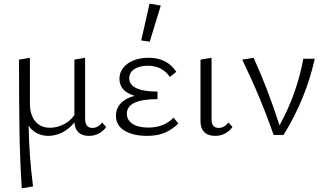

<svg xmlns="http://www.w3.org/2000/svg" viewBox="-20 -731 1768 1040"><path d="M555 -43Q540 -21 515.5 -8Q491 5 462 5Q389 5 383 -68Q354 -32 317 -13.5Q280 5 241 5Q209 5 181 -9Q153 -23 135 -50Q138 117 159 279L98 289Q88 134 85.5 -21Q83 -176 83 -408L142 -418V-171Q142 -109 171 -74Q200 -39 251 -39Q287 -39 323.5 -56.5Q360 -74 383 -108V-408L441 -418V-88Q441 -38 481 -38Q495 -38 509 -45.5Q523 -53 533 -68Z M946 -62Q915 -31 874.5 -13Q834 5 776 5Q702 5 655 -23Q608 -51 608 -104Q608 -143 634 -171Q660 -199 709 -212Q627 -237 627 -303Q627 -354 671 -386Q715 -418 787 -418Q885 -418 935 -342L900 -314Q882 -342 852 -358.5Q822 -375 781 -375Q735 -375 707.5 -356.5Q680 -338 680 -307Q680 -272 718.5 -253.5Q757 -235 833 -235V-194Q667 -194 667 -115Q667 -81 697.5 -60.5Q728 -40 783 -40Q869 -40 920 -94ZM745 -512 790 -711 851 -701 791 -505Z M1066 -79V-408L1126 -418V-88Q1124 -38 1165 -38Q1179 -38 1193 -45.5Q1207 -53 1217 -68L1239 -43Q1224 -21 1199.5 -8Q1175 5 1146 5Q1106 5 1085.5 -16.5Q1065 -38 1066 -79Z M1685 -413Q1637 -196 1516 0H1462Q1393 -200 1292 -408L1354 -418Q1433 -243 1494 -52Q1588 -222 1623 -413Z"/></svg>

Font: Ysabeau Semilight
Style: Regular
Weight: 300
Designer: Christian Thalmann (Catharsis Fonts)
Version: Version 0.003